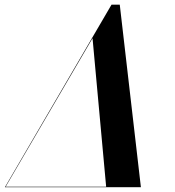

<svg xmlns="http://www.w3.org/2000/svg" viewBox="-60 -784 733 804"><path d="M441.5 -764.5H407L-39.5 0H530ZM327.5 -624 384.5 -2H-36.5Z"/></svg>

Font: Bodoni* 96pt Medium
Style: Italic
Weight: 500
Italic angle: -13°
Version: Version 2.3